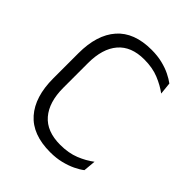

<svg xmlns="http://www.w3.org/2000/svg" viewBox="-188 -760 880 880"><g transform="rotate(45 252.0 -319.5)"><path d="M285 11Q170.5 11 113.2 -54.2Q56 -119.5 56 -238.5V-401.5Q56 -520.5 112.8 -585.2Q169.5 -650 282.5 -650Q321 -650 352.5 -642.2Q384 -634.5 408.2 -622.5Q432.5 -610.5 449 -598L455 -539Q425 -561.5 384.5 -578.2Q344 -595 289.5 -595Q205.5 -595 162.2 -544.5Q119 -494 119 -400.5V-240.5Q119 -147.5 162.8 -96.5Q206.5 -45.5 293.5 -45.5Q347.5 -45.5 388.5 -62Q429.5 -78.5 460 -102L454.5 -42Q438 -29 413 -17Q388 -5 356 3Q324 11 285 11Z"/></g></svg>

Font: Anek Latin Medium Light
Style: Regular
Weight: 300
Version: Version 1.003